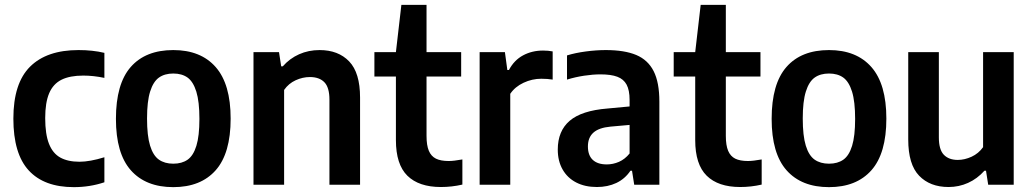

<svg xmlns="http://www.w3.org/2000/svg" viewBox="-20 -760 4250 790"><path d="M35 -272Q35 -417.5 103.8 -485.8Q172.5 -554 303 -554Q361.5 -554 409.5 -542.5V-439.5Q365 -449 322.5 -449Q267.5 -449 233.2 -432Q199 -415 182.5 -376.8Q166 -338.5 166 -274Q166 -208 181.5 -168.5Q197 -129 228 -111.8Q259 -94.5 307 -94.5Q349.5 -94.5 409.5 -113V-10Q350 10 283.5 10Q161.5 10 98.2 -58.8Q35 -127.5 35 -272Z M457 -271Q457 -415 518 -484.5Q579 -554 693 -554Q806 -554 867.5 -484Q929 -414 929 -272Q929 -129 867.5 -59.5Q806 10 693 10Q580 10 518.5 -59.2Q457 -128.5 457 -271ZM800.5 -270.5Q800.5 -342 787.8 -383Q775 -424 751.8 -440.8Q728.5 -457.5 693 -457.5Q657.5 -457.5 634 -440.8Q610.5 -424 597.8 -383.5Q585 -343 585 -272.5Q585 -201.5 597.5 -160.8Q610 -120 633.8 -103.2Q657.5 -86.5 693 -86.5Q728.5 -86.5 752 -103Q775.5 -119.5 788 -160Q800.5 -200.5 800.5 -270.5Z M1023 -545.5H1128L1137 -487H1143.5Q1172 -519.5 1210.8 -536.8Q1249.5 -554 1295 -554Q1372 -554 1416.8 -507.2Q1461.5 -460.5 1461.5 -358.5V0H1335.5V-350Q1335.5 -400 1314.8 -421.5Q1294 -443 1255 -443Q1225.5 -443 1196.5 -429.8Q1167.5 -416.5 1149 -390V0H1023Z M1882.5 -104V-0.5Q1839 9.5 1794 9.5Q1703.5 9.5 1656.2 -37Q1609 -83.5 1609 -183.5V-445H1520.5V-545.5H1609L1631.5 -740H1735V-545.5H1877.5V-445H1735V-201Q1735 -162 1744.5 -139.5Q1754 -117 1773.8 -107.2Q1793.5 -97.5 1826 -97.5Q1847 -97.5 1882.5 -104Z M1953.5 -545.5H2057.5L2067.5 -472H2074Q2095.5 -512.5 2132.2 -532.2Q2169 -552 2214.5 -552Q2235.5 -552 2254 -548.5V-432.5Q2233 -436 2207 -436Q2169.5 -436 2134.2 -419.5Q2099 -403 2079.5 -374V0H1953.5Z M2693 -342V0H2589.5L2580.5 -57.5H2574Q2551.5 -24 2516 -7.2Q2480.5 9.5 2436 9.5Q2387 9.5 2350.8 -9.2Q2314.5 -28 2294.8 -62.8Q2275 -97.5 2275 -144.5Q2275 -221 2324 -263Q2373 -305 2479.5 -313.5L2570.5 -322V-348.5Q2570.5 -389 2558.2 -411.8Q2546 -434.5 2520 -444.2Q2494 -454 2450.5 -454Q2419.5 -454 2383.2 -448.5Q2347 -443 2313 -432.5V-532Q2347 -542.5 2390 -548.2Q2433 -554 2472.5 -554Q2549.5 -554 2597.8 -533.8Q2646 -513.5 2669.5 -467.2Q2693 -421 2693 -342ZM2570.5 -128.5V-246L2492 -239Q2444 -234.5 2421.5 -214.2Q2399 -194 2399 -157.5Q2399 -121 2419 -102.2Q2439 -83.5 2476.5 -83.5Q2502.5 -83.5 2527 -94.2Q2551.5 -105 2570.5 -128.5Z M3114 -104V-0.5Q3070.5 9.5 3025.5 9.5Q2935 9.5 2887.8 -37Q2840.5 -83.5 2840.5 -183.5V-445H2752V-545.5H2840.5L2863 -740H2966.5V-545.5H3109V-445H2966.5V-201Q2966.5 -162 2976 -139.5Q2985.5 -117 3005.2 -107.2Q3025 -97.5 3057.5 -97.5Q3078.5 -97.5 3114 -104Z M3155 -271Q3155 -415 3216 -484.5Q3277 -554 3391 -554Q3504 -554 3565.5 -484Q3627 -414 3627 -272Q3627 -129 3565.5 -59.5Q3504 10 3391 10Q3278 10 3216.5 -59.2Q3155 -128.5 3155 -271ZM3498.5 -270.5Q3498.5 -342 3485.8 -383Q3473 -424 3449.8 -440.8Q3426.5 -457.5 3391 -457.5Q3355.5 -457.5 3332 -440.8Q3308.5 -424 3295.8 -383.5Q3283 -343 3283 -272.5Q3283 -201.5 3295.5 -160.8Q3308 -120 3331.8 -103.2Q3355.5 -86.5 3391 -86.5Q3426.5 -86.5 3450 -103Q3473.5 -119.5 3486 -160Q3498.5 -200.5 3498.5 -270.5Z M3717 -186V-545.5H3843V-194.5Q3843 -144.5 3863.5 -123.2Q3884 -102 3921 -102Q3949 -102 3977.8 -115.2Q4006.5 -128.5 4025 -154.5V-545.5H4151V0H4046L4037 -57.5H4030.5Q4001 -24.5 3963.2 -7.5Q3925.5 9.5 3883 9.5Q3806.5 9.5 3761.8 -37Q3717 -83.5 3717 -186Z"/></svg>

Font: Encode Sans Semi Condensed SmBd
Style: Regular
Weight: 600
Width: 4
Designer: Multiple Designers
Foundry: Impallari Type
Version: Version 2.000